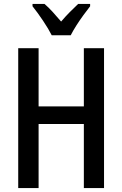

<svg xmlns="http://www.w3.org/2000/svg" viewBox="-20 -960 624 980"><path d="M511 0H408V-327H177V0H73V-714H177V-417H408V-714H511ZM440 -940V-928Q425 -909 406 -883Q387 -857 369.5 -829.5Q352 -802 341 -780H244Q228 -812 199.5 -854.5Q171 -897 146 -928V-940H207Q227 -923 248.5 -899.5Q270 -876 292 -850Q316 -878 336 -898Q356 -918 379 -940Z"/></svg>

Font: Avrile Sans Condensed Medium
Style: Regular
Weight: 500
Width: 3
Designer: Monotype Design Team
Foundry: Monotype Imaging Inc.
Version: Version 2.001;September 10, 2019;FontCreator 11.5.0.2425 64-